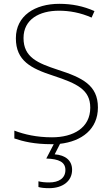

<svg xmlns="http://www.w3.org/2000/svg" viewBox="-20 -744 584 1004"><path d="M357 144C357 95 322 67 266 63L294 8C407 -5 492 -68 492 -182C492 -299 410 -338 283 -379C177 -414 103 -444 103 -545C103 -643 186 -688 288 -688C343 -688 400 -678 459 -652L474 -686C416 -712 356 -724 290 -724C163 -724 63 -662 63 -544C63 -426 142 -386 259 -348C383 -307 452 -275 452 -181C452 -75 363 -26 252 -26C172 -26 107 -41 55 -61V-20C102 -4 160 10 249 10C253 10 257 10 261 10L222 85C289 87 322 104 322 145C322 188 288 210 237 210C214 210 197 208 181 204V234C195 238 213 240 237 240C308 240 357 203 357 144Z"/></svg>

Font: Noto Sans Arabic ExtLt
Style: Regular
Weight: 200
Designer: Monotype Design Team, Nadine Chahine, Nizar Qandah and Khaled Hosny
Foundry: Monotype Imaging Inc.
Version: Version 2.012